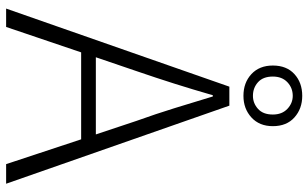

<svg xmlns="http://www.w3.org/2000/svg" viewBox="-210 -797 1007 627"><g transform="rotate(90 293.5 -483.5)"><path d="M293 -936Q267 -936 248.5 -918.5Q230 -901 230 -871Q230 -839 248.5 -822.5Q267 -806 293 -806Q317 -806 335.5 -822.5Q354 -839 354 -871Q354 -901 335.5 -918.5Q317 -936 293 -936ZM293 -775Q250 -775 222 -801Q194 -827 194 -871Q194 -916 222 -941.5Q250 -967 293 -967Q335 -967 363.5 -941.5Q392 -916 392 -871Q392 -827 363.5 -801Q335 -775 293 -775ZM419 -293 375 -425Q352 -489 333.5 -549Q315 -609 295 -675H291Q272 -609 253 -549Q234 -489 212 -425L167 -293ZM435 -245H151L68 0H8L263 -729H325L580 0H516Z"/></g></svg>

Font: SpoqaHanSansJP-Light
Style: Regular
Weight: 300
Designer: [Source Han Sans]
Ryoko NISHIZUKA  (kana & ideographs); Paul D. Hunt (Latin, Greek & Cyrillic); Wenlong ZHANG  (bopomofo
Foundry: Spoqa (http://bi.spoqa.com)
Version: Version 1.002.20150607